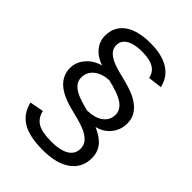

<svg xmlns="http://www.w3.org/2000/svg" viewBox="-233 -831 1022 1022"><g transform="rotate(45 278.0 -320.5)"><path d="M287.1 -724.6Q371.6 -724.6 423.6 -692.1Q475.6 -659.7 488.8 -597.7L410.2 -587.9Q397 -661.1 287.1 -661.1Q226.1 -661.1 194.6 -641.8Q163.1 -622.6 163.1 -587.9Q163.1 -564.5 177.7 -547.4Q192.4 -530.3 219.5 -517.6Q246.6 -504.9 310.1 -489.7Q381.8 -472.7 419.9 -452.4Q458 -432.1 479 -403.3Q500 -374.5 500 -335Q500 -286.6 470.9 -250Q441.9 -213.4 393.1 -201.7Q447.8 -178.2 472.4 -146.7Q497.1 -115.2 497.1 -70.8Q497.1 1.5 440.7 42.7Q384.3 84 281.7 84Q179.7 84 126.2 51.5Q72.8 19 56.2 -48.8L134.8 -64Q144.5 -20 177.7 0Q210.9 20 281.7 20Q348.1 20 383.5 -1.5Q418.9 -22.9 418.9 -63Q418.9 -90.8 402.8 -109.6Q386.7 -128.4 356.7 -142.6Q326.7 -156.7 252.9 -174.8Q158.2 -196.8 116.5 -234.9Q74.7 -272.9 74.7 -327.6Q74.7 -371.1 104.7 -407.2Q134.8 -443.4 186 -458Q139.2 -473.6 112.1 -506.3Q85 -539.1 85 -581.1Q85 -648.9 136.5 -686.8Q188 -724.6 287.1 -724.6ZM422.9 -323.7Q422.9 -358.9 388.9 -384.3Q355 -409.7 269 -429.7Q215.8 -426.8 184.3 -400.9Q152.8 -375 152.8 -334Q152.8 -310.1 167.2 -292.2Q181.6 -274.4 208.7 -261.2Q235.8 -248 298.8 -231.9Q356.9 -232.9 389.9 -257.6Q422.9 -282.2 422.9 -323.7Z"/></g></svg>

Font: Liberation Sans
Style: Regular
Weight: 400
Designer: Steve Matteson
Foundry: Ascender Corporation
Version: Version 2.00.1